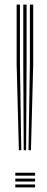

<svg xmlns="http://www.w3.org/2000/svg" viewBox="-20 -820 204 840"><path d="M104.7 -162.8 110.8 -539.6V-800H125.3V-539.6L115.4 -162.8ZM62.6 -162.8 52.8 -539.6V-800H67.3V-539.6L73.1 -162.8ZM83.8 -162.8 81.8 -539.6V-800H96.3V-539.6L94.3 -162.8ZM47 0V-12.9H133.5V0ZM47 -51.5V-64.4H133.5V-51.5ZM47 -25.8V-38.7H133.5V-25.8Z"/></svg>

Font: Big Shoulders Inline Display SC Thin
Style: Regular
Weight: 100
Designer: Patric King
Foundry: XO Type Co
Version: Version 2.002